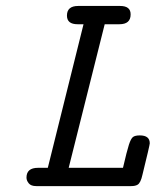

<svg xmlns="http://www.w3.org/2000/svg" viewBox="-20 -631 565 651"><path d="M69.8 -28.8Q69.8 -62 108.9 -62H142.1L263.2 -548.8H243.2Q207 -548.8 207 -578.1Q207 -610.8 245.1 -610.8Q245.6 -610.8 246.1 -610.8H387.2Q423.3 -610.8 422.9 -582Q422.9 -548.8 384.8 -548.8H335L212.9 -62H397Q410.2 -119.1 417 -140.1Q423.8 -161.1 430.9 -166.5Q438 -171.9 454.1 -171.9Q487.8 -171.9 487.8 -145Q487.8 -139.2 462.9 -38.1Q457 -11.2 446.8 -4.9Q439 0 424.8 0H103Q85 0 77.4 -9.5Q69.8 -19 69.8 -28.8Z"/></svg>

Font: CMU Typewriter Text
Style: Italic
Weight: 500
Italic angle: -14.04°
Version: Version 0.7.0